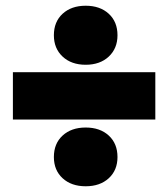

<svg xmlns="http://www.w3.org/2000/svg" viewBox="-20 -685 587 670"><path d="M390 -562Q390 -516 359.5 -487.5Q329 -459 279 -459Q229 -459 198.5 -487.5Q168 -516 168 -562Q168 -609 198.5 -637Q229 -665 279 -665Q329 -665 359.5 -637Q390 -609 390 -562ZM25 -433H522V-268H25ZM390 -137Q390 -91 359.5 -63Q329 -35 279 -35Q229 -35 198.5 -63Q168 -91 168 -137Q168 -184 198.5 -212Q229 -240 279 -240Q329 -240 359.5 -212Q390 -184 390 -137Z"/></svg>

Font: Exile
Style: Regular
Weight: 400
Designer: Bartłomiej Rózga @rozgatype
Version: Version 1.000; ttfautohint (v1.8.4.7-5d5b)